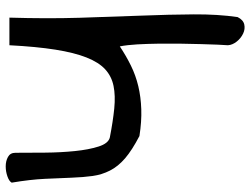

<svg xmlns="http://www.w3.org/2000/svg" viewBox="-120 -736 860 659"><g transform="rotate(90 309.5 -406.0)"><path d="M503.9 -29.3Q503.9 -76.2 503.4 -130.9Q502.9 -185.5 498 -233.4Q493.2 -281.2 482.4 -314.9Q471.7 -348.6 451.2 -353.5Q395.5 -364.3 351.6 -368.7Q307.6 -373 274.4 -366.2Q241.2 -359.4 217.3 -337.4Q193.4 -315.4 176.8 -273.4Q160.2 -231.4 149.9 -166.5Q139.6 -101.6 134.8 -8.8H40Q43.9 -136.7 40.5 -249.5Q37.1 -362.3 33.2 -460.4Q29.3 -558.6 28.8 -641.6Q28.3 -724.6 38.1 -792Q47.9 -811.5 63.5 -814.9Q79.1 -818.4 94.7 -811Q110.4 -803.7 122.1 -789.1Q133.8 -774.4 134.8 -758.8Q133.8 -748 132.8 -723.6Q131.8 -699.2 130.9 -666.5Q129.9 -633.8 129.4 -595.7Q128.9 -557.6 129.4 -520Q129.9 -482.4 131.8 -447.8Q133.8 -413.1 138.7 -387.7Q170.9 -409.2 204.6 -425.8Q238.3 -442.4 275.4 -451.2Q312.5 -460 354.5 -461.4Q396.5 -462.9 446.3 -455.1Q495.1 -429.7 522.9 -405.8Q550.8 -381.8 564.9 -354Q579.1 -326.2 583.5 -294.4Q587.9 -262.7 589.4 -222.2Q590.8 -181.6 593.3 -130.9Q595.7 -80.1 606.4 -16.6Q601.6 -7.8 585 -2Q568.4 3.9 550.3 3.9Q532.2 3.9 518.1 -3.9Q503.9 -11.7 503.9 -29.3Z"/></g></svg>

Font: Architects Daughter-petzku
Style: Regular
Weight: 400
Designer: Kimberly Geswein
Foundry: Kimberly Geswein
Version: Version 1.000 2010 initial release